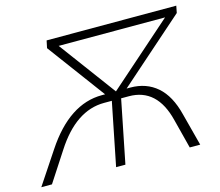

<svg xmlns="http://www.w3.org/2000/svg" viewBox="-127 -829 1097 957"><g transform="rotate(-15 421.5 -350.0)"><path d="M-27 0 84 -167Q215 -365 383 -365H400L180 -662L188 -700H857L850 -664L511 -365H530Q612 -365 668 -316.5Q724 -268 749 -168L793 0H739L700 -152Q657 -325 512 -325H472L407 0H359L424 -325H384Q238 -325 127 -152L28 0ZM456 -365 788 -658H239Z"/></g></svg>

Font: Montserrat Light
Style: Italic
Weight: 300
Italic angle: -11.3°
Designer: Julieta Ulanovsky
Foundry: Julieta Ulanovsky
Version: Version 9.000; ttfautohint (v1.8.4.7-5d5b)